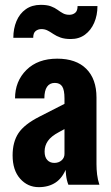

<svg xmlns="http://www.w3.org/2000/svg" viewBox="-20 -762 458 792"><path d="M262 0Q255 -18 252.5 -39.5Q250 -61 250 -85H246V-356Q246 -391 236.5 -405.5Q227 -420 206 -420Q185 -420 174 -404Q163 -388 163 -356H42Q42 -427 89 -473.5Q136 -520 216 -520Q294 -520 336 -478Q378 -436 378 -360V-85Q378 -64 380.5 -42.5Q383 -21 390 0ZM140 10Q94 10 63 -25Q32 -60 32 -121Q32 -176 56 -212.5Q80 -249 143 -281L280 -351V-248L223 -217Q191 -200 177.5 -180.5Q164 -161 164 -137Q164 -114 175 -102Q186 -90 204 -90Q222 -90 234 -100.5Q246 -111 246 -127L255 -72Q239 -29 210 -9.5Q181 10 140 10ZM272 -601Q247 -601 230 -607Q213 -613 200.5 -621.5Q188 -630 176.5 -636Q165 -642 151 -642Q137 -642 127 -634Q117 -626 117 -606H35Q35 -644 48 -675Q61 -706 86.5 -724Q112 -742 148 -742Q174 -742 190 -736Q206 -730 217.5 -721.5Q229 -713 240 -707Q251 -701 266 -701Q280 -701 290 -709Q300 -717 300 -737H382Q382 -699 368.5 -668Q355 -637 330.5 -619Q306 -601 272 -601Z"/></svg>

Font: Instrument Sans Condensed
Style: Bold
Weight: 700
Width: 3
Designer: Rodrigo Fuenzalida
Foundry: fragTYPE
Version: Version 1.000;gftools[0.9.28]